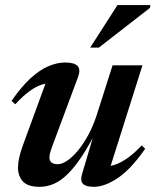

<svg xmlns="http://www.w3.org/2000/svg" viewBox="-20 -710 602 742"><path d="M296.5 -35 351 -219.5 358 -214Q325.5 -150 296.8 -106.5Q268 -63 241.2 -37Q214.5 -11 188 0.5Q161.5 12 133.5 12Q87.5 12 68.5 -8.8Q49.5 -29.5 49.5 -62.5Q49.5 -79.5 54.2 -101Q59 -122.5 68 -147L167.5 -419L189 -388.5Q166.5 -390.5 143.2 -383.5Q120 -376.5 94.5 -358Q69 -339.5 39 -307L24.5 -320Q62 -374.5 97.5 -407Q133 -439.5 166.8 -454Q200.5 -468.5 232 -468.5Q267 -468.5 279.8 -455Q292.5 -441.5 281.5 -412L183.5 -149Q177 -131.5 174 -120.5Q171 -109.5 171 -101.5Q171 -89 179 -82.2Q187 -75.5 203 -75.5Q220 -75.5 240.5 -89.5Q261 -103.5 281.8 -128.8Q302.5 -154 321.2 -188.5Q340 -223 353.5 -264.5L415 -457.5H530.5L398.5 -40L380 -66.5Q399.5 -65.5 422.2 -72.8Q445 -80 471.5 -98.2Q498 -116.5 527.5 -148L541 -135Q485.5 -55.5 435 -21.8Q384.5 12 342.5 12Q312 12 300.8 0.5Q289.5 -11 296.5 -35ZM328.5 -526 434 -690.5H561.5L559.5 -679.5L362 -526Z"/></svg>

Font: Newsreader 36pt SemiBold
Style: Italic
Weight: 600
Italic angle: -17°
Designer: Hugues Gentile
Foundry: Production Type
Version: Version 1.003